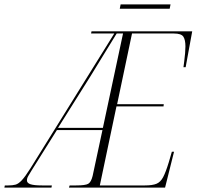

<svg xmlns="http://www.w3.org/2000/svg" viewBox="-78 -857 898 877"><path d="M-58 0 -56 -10H-40Q-21 -10 -7.5 -13.5Q6 -17 21.5 -33.5Q37 -50 61 -88L444 -704H338L340 -714H800L770 -550H760Q761 -559 763.5 -577Q766 -595 767.5 -614Q769 -633 769 -645Q769 -675 759.5 -689.5Q750 -704 716 -704H525L457 -381H670L669 -371H454L378 -10H584Q618 -10 636.5 -17.5Q655 -25 667 -47.5Q679 -70 693 -116L707 -164H717L676 0H237L240 -10H270Q312 -10 325 -17.5Q338 -25 345 -53L390 -263H182L66 -78Q57 -63 51 -53Q45 -43 45 -33Q45 -21 61 -15.5Q77 -10 114 -10H159L157 0ZM187 -273H392L484 -704H455Q427 -659 396 -608Q365 -557 336 -510ZM469 -817 473 -837H701L697 -817Z"/></svg>

Font: Noto Serif Display Condensed ExtraLight
Style: Italic
Weight: 200
Width: 3
Italic angle: -12°
Designer: Monotype Design Team
Foundry: Monotype Imaging Inc.
Version: Version 2.009